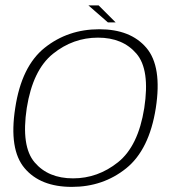

<svg xmlns="http://www.w3.org/2000/svg" viewBox="-20 -708 683 732"><path d="M254 4.5Q373 4.5 461 -66.2Q549 -137 574 -296Q598.5 -454.5 538.2 -525.5Q478 -596.5 358.5 -596.5Q239 -596.5 150.5 -526Q62 -455.5 38 -296Q13.5 -138 73.8 -66.8Q134 4.5 254 4.5ZM258.5 -28Q164 -28 112 -89Q60 -150 82 -296Q105 -441 181.8 -502.8Q258.5 -564.5 353.5 -564.5Q448 -564.5 500.2 -503.5Q552.5 -442.5 530 -296Q507 -151 430 -89.5Q353 -28 258.5 -28ZM391.5 -622.5H421L356 -687.5H317Z"/></svg>

Font: Anybody SemiExpanded ExtraLight
Style: Italic
Weight: 250
Width: 6
Italic angle: -10°
Version: Version 1.113;gftools[0.9.25]